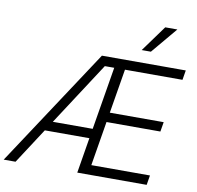

<svg xmlns="http://www.w3.org/2000/svg" viewBox="-116 -1066 1197 1169"><g transform="rotate(10 482.0 -482.0)"><path d="M886.4 -964.1H811.4L694.2 -802.9H751.1ZM970.2 -667.6 980.1 -727.3H461.6L-17.4 0H55.8L198.2 -219.1H473.7L437.5 0H866.5L876.4 -59.7H513.8L559.3 -334.2H892.4L902.3 -393.8H569.2L614.7 -667.6ZM483.7 -278.8H237.2L490.1 -667.6H548.3Z"/></g></svg>

Font: TID UI Light
Style: Italic
Weight: 300
Italic angle: -9.39999°
Designer: The TID Project Authors
Foundry: Bakken & Bæck
Version: Version 1.001;hotconv 1.0.109;makeotfexe 2.5.65596